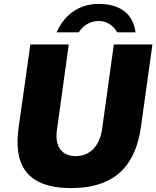

<svg xmlns="http://www.w3.org/2000/svg" viewBox="-20 -950 798 980"><path d="M269 -785H382C407 -827 450 -843 486 -843C521 -843 558 -822 578 -785H672C657 -895 574 -930 484 -930C396 -930 314 -887 269 -785ZM699 -299 758 -723H561L501 -290C486 -191 427 -153 366 -153C306 -153 256 -191 271 -290L331 -723H135L75 -299C49 -115 110 10 343 10C576 10 672 -115 699 -299Z"/></svg>

Font: United Sans Black
Style: Italic
Weight: 900
Italic angle: -8°
Designer: Pablo Impallari, Rodrigo Fuenzalida (Modified by Dan O. Williams)
Version: Version 1.000;PS 001.000;hotconv 1.0.88;makeotf.lib2.5.64775